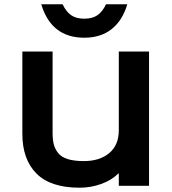

<svg xmlns="http://www.w3.org/2000/svg" viewBox="-20 -872 810 902"><path d="M680.2 -629.9V1H538.1V-57.1H536.1Q504.4 -25.4 455.8 -7.8Q407.2 9.8 354 9.8Q217.3 9.8 151.1 -56.9Q85 -123.5 85 -243.2V-629.9H227.1V-248Q227.1 -215.8 232.7 -193.8Q238.3 -171.9 253.4 -152.8Q268.6 -133.8 298.6 -124.5Q328.6 -115.2 374 -115.2Q448.2 -115.2 493.2 -152.8Q538.1 -190.4 538.1 -259.8V-629.9ZM478 -852.1H578.1Q555.7 -775.9 504.6 -735.4Q453.6 -694.8 376 -694.8Q220.7 -694.8 173.8 -852.1H273.9Q290.5 -817.4 314 -800.8Q337.4 -784.2 376 -784.2Q414.6 -784.2 438.5 -801Q462.4 -817.9 478 -852.1Z"/></svg>

Font: Sinkin Sans 600 SemiBold
Style: Regular
Weight: 600
Designer: Keith Bates
Foundry: K-Type
Version: Sinkin Sans (version 1.0)  by Keith Bates   •   © 2014   www